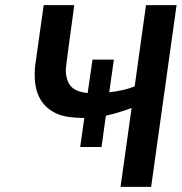

<svg xmlns="http://www.w3.org/2000/svg" viewBox="-20 -727 707 747"><path d="M568 0 667 -707H548L504 -391Q466 -375 405 -368L423 -495H340L321 -365Q273 -370 254.5 -393Q236 -416 236 -456Q236 -468 269 -707H150L117 -473Q115 -460 115 -435Q115 -321 205 -283Q242 -268 308 -268L292 -155H375L392 -277Q442 -288 492 -307L449 0Z"/></svg>

Font: Brisa Sans Medium
Style: Italic
Weight: 600
Italic angle: -8°
Designer: Dalton Maag Ltd
Foundry: Dalton Maag Ltd
Version: Version 1.101;July 10, 2019;FontCreator 11.5.0.2425 64-bit